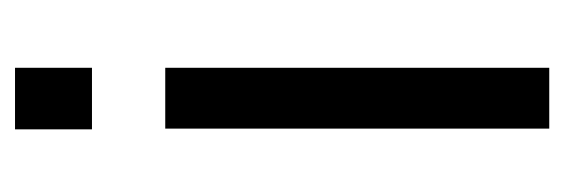

<svg xmlns="http://www.w3.org/2000/svg" viewBox="-274 -496 769 262"><g transform="rotate(-90 111.0 -364.5)"><path d="M150 -524V0H67V-524ZM150 -729V-624H66V-729Z"/></g></svg>

Font: Ekushey Lalsalu
Style: Regular
Weight: 400
Designer: Al Mamun Sumon
Foundry: Al Mamun Sumon
Version: Version 1.0